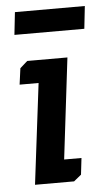

<svg xmlns="http://www.w3.org/2000/svg" viewBox="-49 -662 383 695"><g transform="rotate(-5 143.0 -314.5)"><path d="M34 -425 61 -449H207L163 -82H226L219 -22L192 0H50L95 -366H26ZM32 -629H286L277 -547H23Z"/></g></svg>

Font: Zilla Slab SemiBold
Style: Regular
Weight: 600
Designer: Typotheque.com
Foundry: Typotheque type foundry
Version: Version 1.0; 2017